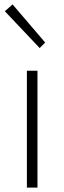

<svg xmlns="http://www.w3.org/2000/svg" viewBox="-20 -851 291 871"><path d="M102 0V-530H150V0ZM160 -633 2 -800 37 -831 185 -658Z"/></svg>

Font: Noto Sans HK Thin ExtraLight
Style: Regular
Weight: 250
Version: Version 2.004-H2;hotconv 1.0.118;makeotfexe 2.5.65603